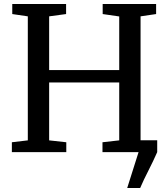

<svg xmlns="http://www.w3.org/2000/svg" viewBox="-20 -763 844 963"><path d="M119.5 -59V-681L41.5 -692.5V-743H311.5V-692.5L226.5 -681V-411.5H578V-680.5L495 -692.5V-743H763V-692.5L685 -681V-59.5H768.5V0Q749 44.5 724.8 91.8Q700.5 139 683 180H618L675 0H494V-49.5L578 -59V-349.5H226.5V-59L312.5 -49.5V0H39.5V-49.5Z"/></svg>

Font: Merriweather
Style: Regular
Weight: 400
Designer: Eben Sorkin
Foundry: Eben Sorkin
Version: Version 2.100; ttfautohint (v1.7.19-72a1) -l 8 -r 50 -G 200 